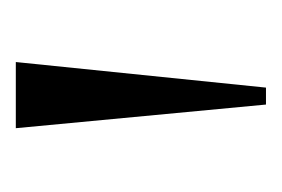

<svg xmlns="http://www.w3.org/2000/svg" viewBox="-76 -823 350 238"><g transform="rotate(-90 99.0 -704.0)"><path d="M88.4 -549.3 59.1 -859.4H141.1L109.4 -549.3Z"/></g></svg>

Font: Antonio ExtraLight
Style: Regular
Weight: 250
Designer: Vernon Adams
Foundry: Vernon Adams
Version: Version 1.002